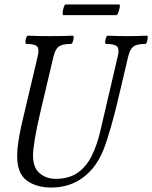

<svg xmlns="http://www.w3.org/2000/svg" viewBox="-20 -828 683 861"><path d="M210 13Q143 13 100 -18.5Q57 -50 57 -128Q57 -157 62 -190.5Q67 -224 76 -266L149 -575Q157 -608 146.5 -619.5Q136 -631 98 -631Q94 -631 94 -640.5Q94 -650 97.5 -659Q101 -668 105 -668Q131 -667 156 -666.5Q181 -666 206 -666Q231 -666 256 -666.5Q281 -667 306 -668Q311 -668 310.5 -659Q310 -650 306.5 -640.5Q303 -631 298 -631Q260 -631 244 -619.5Q228 -608 220 -575L163 -334Q145 -258 136.5 -207Q128 -156 128 -130Q128 -77 157.5 -51.5Q187 -26 230 -26Q288 -26 327 -52.5Q366 -79 390.5 -127.5Q415 -176 430 -241L508 -575Q516 -608 505 -619.5Q494 -631 455 -631Q451 -631 451.5 -640.5Q452 -650 455.5 -659Q459 -668 463 -668Q486 -667 507.5 -666.5Q529 -666 551 -666Q573 -666 594.5 -666.5Q616 -667 638 -668Q643 -668 642.5 -659Q642 -650 639 -640.5Q636 -631 631 -631Q594 -631 578.5 -619.5Q563 -608 555 -575L521 -431Q499 -334 479.5 -265.5Q460 -197 445 -159Q413 -77 352.5 -32Q292 13 210 13ZM264 -760Q260 -760 261 -772Q262 -784 266 -796Q270 -808 274 -808H514Q519 -808 517 -796Q515 -784 510.5 -772Q506 -760 501 -760Z"/></svg>

Font: Junicode Two Beta Condensed
Style: Italic
Weight: 400
Width: 3
Italic angle: -9°
Version: Version 1.053; ttfautohint (v1.8.4)